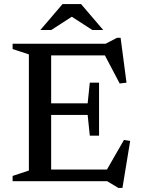

<svg xmlns="http://www.w3.org/2000/svg" viewBox="-20 -891 694 944"><path d="M467 -484.5V-354V-224H421.5L411 -326H169.5V-383H411L421.5 -484.5ZM602 -484.5 568.5 -480.5 485 -639 519.5 -618.5H169.5V-676H499.5L555 -705H573ZM493.5 -36 589.5 -203 620 -198 582 33H562L507 0H169.5V-57.5H521.5ZM42 0V-26L122 -52.5V-623.5L42 -650V-676H231.5V0ZM324 -814.5H342L232 -743.5H178.5L287.5 -871H378.5L487.5 -743.5H434Z"/></svg>

Font: Newsreader 16pt Medium
Style: Regular
Weight: 500
Designer: Hugues Gentile
Foundry: Production Type
Version: Version 1.003